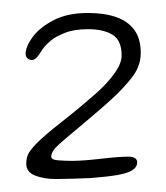

<svg xmlns="http://www.w3.org/2000/svg" viewBox="-20 -607 256 296"><path d="M65.5 -331Q48.5 -331 34.5 -336.2Q20.5 -341.5 20.5 -354.5Q20.5 -362.5 23.2 -368.8Q26 -375 35 -384.5Q47.5 -397.5 75 -419Q102.5 -440.5 128.5 -463.5Q145 -478 156.2 -493.5Q167.5 -509 167.5 -521.5Q167.5 -544.5 153.8 -553.2Q140 -562 115.5 -562Q94 -562 79.8 -556.2Q65.5 -550.5 58.5 -544.5Q48 -536 41.8 -525.2Q35.5 -514.5 29 -514.5Q25.5 -514.5 22.5 -517Q19.5 -519.5 19.5 -524Q19.5 -535 30.2 -549.8Q41 -564.5 62.5 -575.8Q84 -587 115.5 -587Q140.5 -587 158.8 -580.8Q177 -574.5 187 -561Q197 -547.5 197 -525.5Q197 -506 184.8 -489.5Q172.5 -473 152 -454Q137.5 -441 122.2 -428Q107 -415 93.8 -404Q80.5 -393 71.5 -385Q59 -374 59 -365.5Q59 -360.5 70.2 -359.8Q81.5 -359 91 -359Q107.5 -359 135.2 -362.2Q163 -365.5 178.5 -365.5Q184.5 -365.5 188 -363.2Q191.5 -361 191.5 -357Q191.5 -349.5 184.2 -344.8Q177 -340 161.2 -337.2Q145.5 -334.5 119.5 -332.5Q109.5 -332 92.8 -331.5Q76 -331 65.5 -331Z"/></svg>

Font: Gluten Thin
Style: Regular
Weight: 100
Designer: Tyler Finck
Foundry: Etcetera Type Company
Version: Version 1.300